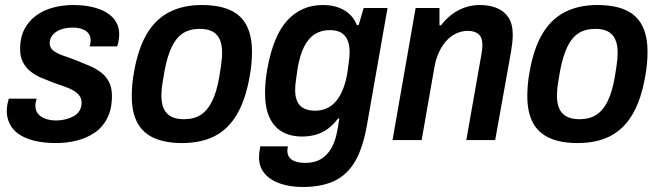

<svg xmlns="http://www.w3.org/2000/svg" viewBox="-20 -558 2627 765"><path d="M203 12Q153 12 116 2.5Q79 -7 55 -23.5Q31 -40 19 -64Q7 -88 7 -116Q7 -130 9.5 -142.5Q12 -155 15 -165H126Q124 -158 122.5 -150.5Q121 -143 121 -138Q121 -117 132 -104Q143 -91 162 -84.5Q181 -78 204 -78Q223 -78 241 -82.5Q259 -87 273.5 -95Q288 -103 296.5 -116.5Q305 -130 305 -149Q305 -166 295.5 -178Q286 -190 270.5 -198.5Q255 -207 234.5 -214Q214 -221 192 -229Q168 -238 144.5 -248Q121 -258 102 -273Q83 -288 71.5 -310Q60 -332 60 -363Q60 -407 76.5 -440Q93 -473 122.5 -495Q152 -517 190.5 -527.5Q229 -538 272 -538Q314 -538 348 -530Q382 -522 406 -507Q430 -492 442.5 -470.5Q455 -449 455 -421Q455 -406 452 -392.5Q449 -379 447 -373H337Q340 -383 340.5 -389Q341 -395 341 -398Q341 -414 332.5 -425Q324 -436 308 -442Q292 -448 269 -448Q247 -448 230 -443Q213 -438 201.5 -429.5Q190 -421 184 -410Q178 -399 178 -386Q178 -367 193.5 -355.5Q209 -344 233 -336Q257 -328 285 -317Q310 -307 335 -296.5Q360 -286 380.5 -271Q401 -256 413.5 -233Q426 -210 426 -176Q426 -124 407.5 -87.5Q389 -51 357.5 -29.5Q326 -8 286 2Q246 12 203 12Z M705 12Q639 12 594 -8Q549 -28 527 -69.5Q505 -111 505 -175Q505 -196 507 -220.5Q509 -245 514 -271Q530 -364 565 -423Q600 -482 655 -510Q710 -538 783 -538Q851 -538 895.5 -518.5Q940 -499 962 -457.5Q984 -416 984 -351Q984 -330 982 -306Q980 -282 975 -255Q959 -162 924.5 -103Q890 -44 836 -16Q782 12 705 12ZM713 -83Q753 -83 780 -100.5Q807 -118 825 -154.5Q843 -191 853 -248Q858 -277 860.5 -295Q863 -313 864 -325.5Q865 -338 865 -347Q865 -380 855.5 -401Q846 -422 826.5 -432.5Q807 -443 776 -443Q736 -443 709 -425.5Q682 -408 664.5 -371.5Q647 -335 636 -278Q631 -249 628 -230.5Q625 -212 624 -199.5Q623 -187 623 -177Q623 -146 632.5 -125Q642 -104 662 -93.5Q682 -83 713 -83Z M1186 187Q1136 187 1096.5 173.5Q1057 160 1034.5 133.5Q1012 107 1012 69Q1012 61 1013 51Q1014 41 1017 25H1127Q1126 31 1125.5 35Q1125 39 1125 43Q1125 60 1134.5 71Q1144 82 1160.5 86.5Q1177 91 1197 91Q1233 91 1258.5 76Q1284 61 1300.5 32Q1317 3 1324 -39Q1327 -52 1328.5 -64.5Q1330 -77 1332 -86H1327Q1310 -63 1288.5 -46.5Q1267 -30 1240.5 -22Q1214 -14 1184 -14Q1138 -14 1105 -32.5Q1072 -51 1054 -89.5Q1036 -128 1036 -187Q1036 -207 1038 -231Q1040 -255 1045 -283Q1069 -417 1125.5 -477.5Q1182 -538 1266 -538Q1317 -538 1352 -517Q1387 -496 1402 -458H1409L1429 -526H1524L1442 -59Q1426 32 1394.5 85.5Q1363 139 1312 163Q1261 187 1186 187ZM1236 -117Q1261 -117 1282 -126.5Q1303 -136 1319 -155Q1335 -174 1346.5 -202.5Q1358 -231 1364 -268Q1367 -290 1369 -304.5Q1371 -319 1372 -329.5Q1373 -340 1373 -349Q1373 -379 1364.5 -398.5Q1356 -418 1339 -428Q1322 -438 1294 -438Q1260 -438 1234.5 -422Q1209 -406 1192 -372.5Q1175 -339 1166 -287Q1163 -264 1160.5 -248Q1158 -232 1157 -221Q1156 -210 1156 -200Q1156 -172 1164.5 -153.5Q1173 -135 1191 -126Q1209 -117 1236 -117Z M1544 0 1636 -526H1731V-457H1737Q1755 -481 1779 -499.5Q1803 -518 1831.5 -528Q1860 -538 1891 -538Q1930 -538 1959.5 -526Q1989 -514 2006 -488Q2023 -462 2023 -420Q2023 -404 2021 -387Q2019 -370 2016 -351L1953 0H1838L1897 -335Q1899 -347 1900.5 -357.5Q1902 -368 1902 -378Q1902 -399 1895.5 -411Q1889 -423 1875.5 -429Q1862 -435 1844 -435Q1821 -435 1799.5 -425.5Q1778 -416 1760.5 -397.5Q1743 -379 1730 -352Q1717 -325 1711 -291L1660 0Z M2281 12Q2215 12 2170 -8Q2125 -28 2103 -69.5Q2081 -111 2081 -175Q2081 -196 2083 -220.5Q2085 -245 2090 -271Q2106 -364 2141 -423Q2176 -482 2231 -510Q2286 -538 2359 -538Q2427 -538 2471.5 -518.5Q2516 -499 2538 -457.5Q2560 -416 2560 -351Q2560 -330 2558 -306Q2556 -282 2551 -255Q2535 -162 2500.5 -103Q2466 -44 2412 -16Q2358 12 2281 12ZM2289 -83Q2329 -83 2356 -100.5Q2383 -118 2401 -154.5Q2419 -191 2429 -248Q2434 -277 2436.5 -295Q2439 -313 2440 -325.5Q2441 -338 2441 -347Q2441 -380 2431.5 -401Q2422 -422 2402.5 -432.5Q2383 -443 2352 -443Q2312 -443 2285 -425.5Q2258 -408 2240.5 -371.5Q2223 -335 2212 -278Q2207 -249 2204 -230.5Q2201 -212 2200 -199.5Q2199 -187 2199 -177Q2199 -146 2208.5 -125Q2218 -104 2238 -93.5Q2258 -83 2289 -83Z"/></svg>

Font: Archivo SemiCondensed SemiBold
Style: Italic
Weight: 600
Width: 4
Italic angle: -10°
Designer: Hector Gatti
Foundry: Omnibus-Type
Version: Version 2.001